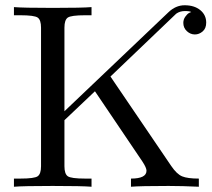

<svg xmlns="http://www.w3.org/2000/svg" viewBox="-20 -710 805 730"><path d="M33 0V-31H57Q111 -31 123.5 -40Q136 -49 136 -78V-605Q136 -634 123.5 -643Q111 -652 57 -652H33V-683Q68 -680 181 -680Q293 -680 328 -683V-652H304Q250 -652 237.5 -643Q225 -634 225 -605V-287L620 -663Q648 -690 682 -690Q719 -690 741.5 -671.5Q764 -653 764 -624Q764 -602 750.5 -590.5Q737 -579 721 -579Q704 -579 690.5 -591.5Q677 -604 677 -623Q677 -636 684.5 -646.5Q692 -657 698.5 -660.5Q705 -664 707 -664Q703 -668 683 -668Q664 -668 650 -658L400 -419L631 -79Q652 -48 672.5 -39.5Q693 -31 736 -31V0Q673 -3 621 -3Q513 -3 478 0V-31Q537 -31 537 -61Q537 -72 522 -95L341 -363L225 -253V-78Q225 -49 237.5 -40Q250 -31 304 -31H328V0Q293 -3 180 -3Q68 -3 33 0Z"/></svg>

Font: CMU Serif
Style: Roman
Weight: 500
Version: Version 0.7.0